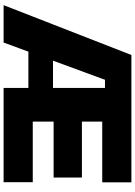

<svg xmlns="http://www.w3.org/2000/svg" viewBox="142 -910 768 1093"><g transform="rotate(90 526.5 -364.0)"><path d="M9.8 0 293.5 -727.5H1018.6V-561.5H672.9V-445.8H991.2V-284.7H672.9V-166H1017.6V0H481V-577.1H434.6L222.7 0ZM184.1 -141.1V-281.2H559.6V-141.1Z"/></g></svg>

Font: Inter 24pt Black
Style: Regular
Weight: 900
Designer: Rasmus Andersson
Foundry: rsms
Version: Version 4.001;git-66647c0bb